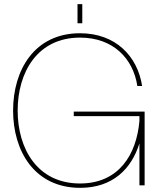

<svg xmlns="http://www.w3.org/2000/svg" viewBox="-20 -892 775 924"><path d="M366 12C523 12 613 -80 651 -202V0H676V-355H335V-333H651V-310C637 -148 552 -9 365 -9C160 -9 65 -176 65 -360C65 -544 160 -711 365 -711C525 -711 621 -610 641 -478H664C642 -621 537 -732 365 -732C146 -732 43 -555 43 -360C43 -165 146 12 366 12ZM353 -780H376V-872H353Z"/></svg>

Font: Aspekta 50
Style: Regular
Weight: 50
Designer: Ivo Dolenc
Version: Version 2.000